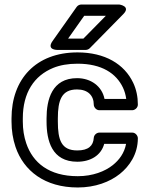

<svg xmlns="http://www.w3.org/2000/svg" viewBox="-20 -795 668 850"><path d="M186.1 -257C186.1 -172.6 209.2 -79 322.2 -79C380.4 -79 427.5 -106.7 441.3 -158H538.1C530.6 -117.1 507.5 -86.6 479.3 -64C444.7 -36.4 390.7 -15 324.4 -15C196.3 -15 125.2 -75.2 96.2 -160.6C86.1 -190.1 81 -222.1 81 -257V-271C81 -385.2 131.5 -459.9 215.6 -494.4C245.3 -506.5 281.1 -513 323.3 -513C430.3 -513 494.7 -470.2 524.5 -406.8C531.7 -391.6 536.5 -374.4 538.8 -357H442.7C431.5 -413.1 382.7 -449 321.1 -449C209.7 -449 186.1 -353.8 186.1 -271ZM31 -271V-257C31 -217.2 36.9 -179.6 48.8 -144.4C84.7 -38.9 178 35 324.4 35C401.4 35 466.2 10.4 510.5 -25C552.6 -58.6 590.3 -112.2 590.3 -183C590.3 -193.7 580.4 -208 565.3 -208H420.1C408.4 -208 396 -198.2 395.1 -184.5C393 -149.7 371.5 -129 322.2 -129C251.5 -129 236.1 -174.9 236.1 -257V-271C236.1 -351.6 252.7 -399 321.1 -399C369.1 -399 395.1 -371.8 395.1 -332C395.1 -321.3 405 -307 420.1 -307H565.3C576 -307 590.3 -316.9 590.3 -332C590.3 -366.6 583.6 -398.9 569.8 -428.2C530.5 -511.5 444.5 -563 323.3 -563C138.7 -563 31 -444.5 31 -271ZM352.7 -725H448.5L349.1 -624H281.4ZM339.8 -775C332.7 -775 324.2 -771.2 319.4 -764.4L212.7 -613.4C184.5 -573.5 233.1 -574 233.1 -574H359.6C365.2 -574 372.6 -576.6 377.4 -581.5L525.9 -732.5C560.7 -767.8 508.1 -775 508.1 -775Z"/></svg>

Font: Asimov
Style: WidOu
Weight: 500
Designer: Google
Version: Version 2.000980; 2014